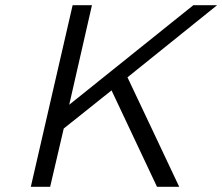

<svg xmlns="http://www.w3.org/2000/svg" viewBox="-20 -715 851 735"><path d="M98 0 258 -695H332L245 -314L720 -695H811L468 -419L565 -214Q617 -105 666 0H581L407 -369L224 -223L172 0Z"/></svg>

Font: Coval
Style: ExtraLight Italic
Weight: 200
Foundry: Context Ltd
Version: Version 001.000